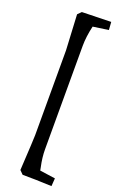

<svg xmlns="http://www.w3.org/2000/svg" viewBox="-170 -810 605 979"><g transform="rotate(20 132.5 -320.5)"><path d="M85 -90V-551L75 -743L94 -762L252 -766L255 -723L171 -711Q157 -651 157 -601V-40Q157 4 168 54L171 70L255 82L252 125Q163 121 94 121L75 102Q85 -70 85 -90Z"/></g></svg>

Font: Andada SC
Style: Regular
Weight: 400
Designer: Carolina Giovagnoli
Foundry: Carolina Giovagnoli
Version: Version 1.003